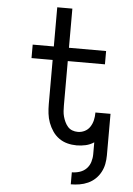

<svg xmlns="http://www.w3.org/2000/svg" viewBox="-62 -781 725 1050"><g transform="rotate(5 300.0 -256.0)"><path d="M367 223V157Q389 157 410.5 150Q432 143 447 127.5Q462 112 468.5 91Q475 70 475 48V-17Q454 -3 429.5 2.5Q405 8 380 8Q354 8 329 1.5Q304 -5 283 -20Q262 -35 247.5 -56.5Q233 -78 224 -102Q215 -126 212 -152Q209 -178 209 -203V-446H93V-520H209V-735H292V-520H496V-447H292V-203Q292 -188 293 -172.5Q294 -157 298 -142.5Q302 -128 308.5 -114Q315 -100 325 -88.5Q335 -77 349.5 -71.5Q364 -66 380 -66Q400 -66 418 -75Q436 -84 447 -101Q458 -118 462.5 -137.5Q467 -157 467 -177V-180H550V48Q550 72 545.5 95.5Q541 119 529.5 140.5Q518 162 500.5 178.5Q483 195 461 205Q439 215 415 219Q391 223 367 223Z"/></g></svg>

Font: Iosevka Extended
Style: Regular
Weight: 400
Width: 7
Monospace: yes
Designer: Belleve Invis
Foundry: Belleve Invis
Version: Version 32.5.0; ttfautohint (v1.8.4)